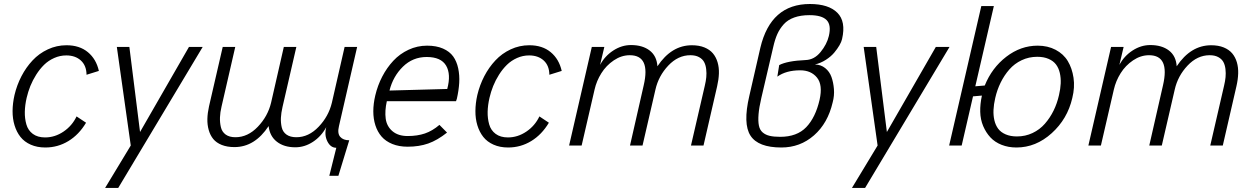

<svg xmlns="http://www.w3.org/2000/svg" viewBox="-20 -720 6202 950"><path d="M204.1 9.8Q163.6 9.8 132.1 -4.2Q100.6 -18.1 81.3 -42.5Q62 -66.9 52 -99.9Q42 -132.8 42.2 -170.9Q42.5 -209 51.8 -250Q63.5 -299.3 86.2 -343Q108.9 -386.7 141.1 -421.1Q173.3 -455.6 216.8 -475.8Q260.3 -496.1 309.1 -496.1Q373.5 -496.1 414.8 -461.9Q456.1 -427.7 469.2 -369.1L408.2 -350.1Q407.7 -395.5 380.1 -420.7Q352.5 -445.8 308.1 -445.8Q276.9 -445.8 248.3 -433.1Q219.7 -420.4 198.2 -399.4Q176.8 -378.4 159.2 -350.6Q141.6 -322.8 130.1 -294.2Q118.7 -265.6 111.8 -235.8Q103.5 -199.7 102.8 -167Q102.1 -134.3 110.4 -104.7Q118.7 -75.2 142.3 -57.6Q166 -40 203.1 -40Q251.5 -40 294.2 -68.8Q336.9 -97.7 358.9 -144L405.8 -112.8Q370.6 -53.7 318.4 -22Q266.1 9.8 204.1 9.8Z M500 210 627 0 558.1 -487.8H620.1L672.9 -66.9L915 -487.8H982.9L564.9 210Z M1609.4 149.9 1644 11.2Q1615.7 11.2 1599.9 -20.3Q1584 -51.8 1594.2 -90.8Q1569.8 -45.4 1528.6 -18.3Q1487.3 8.8 1441.4 8.8Q1385.3 8.8 1349.9 -18.8Q1314.5 -46.4 1309.1 -96.2Q1240.7 7.8 1140.1 7.8Q1104 7.8 1077.1 -2.9Q1050.3 -13.7 1035.2 -32.2Q1020 -50.8 1012.7 -76.7Q1005.4 -102.5 1006.1 -131.6Q1006.8 -160.6 1014.2 -193.8L1082 -487.8H1144L1076.2 -192.9Q1069.3 -164.1 1068.4 -139.4Q1067.4 -114.7 1072.8 -91.3Q1078.1 -67.9 1096.4 -54.4Q1114.7 -41 1145 -41Q1206.1 -41 1255.6 -92.8Q1305.2 -144.5 1321.3 -211.9L1384.3 -487.8H1446.3L1377.9 -190.9Q1371.1 -161.6 1369.9 -137.2Q1368.7 -112.8 1374 -89.8Q1379.4 -66.9 1397.7 -54Q1416 -41 1446.3 -41Q1507.3 -41 1556.6 -92.8Q1606 -144.5 1622.1 -211.9L1685.1 -487.8H1747.1L1657.2 -96.2Q1648.4 -60.1 1663.3 -43Q1678.2 -25.9 1708 -25.9L1654.3 149.9Z M1997.1 5.9Q1954.1 5.9 1921.1 -7.6Q1888.2 -21 1867.9 -44.4Q1847.7 -67.9 1837.4 -99.9Q1827.1 -131.8 1827.1 -169.2Q1827.1 -206.5 1836.9 -248Q1848.6 -297.4 1871.3 -341.1Q1894 -384.8 1926 -419.2Q1958 -453.6 2001.5 -473.9Q2044.9 -494.1 2093.3 -494.1Q2139.2 -494.1 2171.9 -479.7Q2204.6 -465.3 2222.2 -440.9Q2239.7 -416.5 2247.1 -382.1Q2254.4 -347.7 2252.2 -310.3Q2250 -272.9 2240.2 -230Q2240.2 -231 2236.3 -219.2H1894Q1883.3 -171.4 1888.4 -133.1Q1893.6 -94.7 1921.9 -70.8Q1950.2 -46.9 1997.1 -46.9Q2044.9 -46.9 2082.3 -59.6Q2119.6 -72.3 2154.3 -102.1L2191.9 -64Q2144 -25.9 2098.9 -10Q2053.7 5.9 1997.1 5.9ZM1907.2 -272 2192.9 -279.8Q2212.4 -352.5 2187.3 -395.3Q2162.1 -438 2091.3 -438Q2022.5 -438 1973.6 -390.1Q1924.8 -342.3 1907.2 -272Z M2494.1 9.8Q2453.6 9.8 2422.1 -4.2Q2390.6 -18.1 2371.3 -42.5Q2352.1 -66.9 2342 -99.9Q2332 -132.8 2332.3 -170.9Q2332.5 -209 2341.8 -250Q2353.5 -299.3 2376.2 -343Q2398.9 -386.7 2431.2 -421.1Q2463.4 -455.6 2506.8 -475.8Q2550.3 -496.1 2599.1 -496.1Q2663.6 -496.1 2704.8 -461.9Q2746.1 -427.7 2759.3 -369.1L2698.2 -350.1Q2697.8 -395.5 2670.2 -420.7Q2642.6 -445.8 2598.1 -445.8Q2566.9 -445.8 2538.3 -433.1Q2509.8 -420.4 2488.3 -399.4Q2466.8 -378.4 2449.2 -350.6Q2431.6 -322.8 2420.2 -294.2Q2408.7 -265.6 2401.9 -235.8Q2393.6 -199.7 2392.8 -167Q2392.1 -134.3 2400.4 -104.7Q2408.7 -75.2 2432.4 -57.6Q2456.1 -40 2493.2 -40Q2541.5 -40 2584.2 -68.8Q2627 -97.7 2648.9 -144L2695.8 -112.8Q2660.6 -53.7 2608.4 -22Q2556.2 9.8 2494.1 9.8Z M2795.9 0 2908.2 -487.8H2970.2L2949.2 -398.9Q2972.7 -442.9 3014.4 -470Q3056.2 -497.1 3102.1 -497.1Q3159.2 -497.1 3194.3 -470.2Q3229.5 -443.4 3232.9 -392.1Q3302.2 -496.1 3403.3 -496.1Q3439 -496.1 3465.3 -485.4Q3491.7 -474.6 3507.3 -456.1Q3522.9 -437.5 3530.5 -411.9Q3538.1 -386.2 3537.1 -356.4Q3536.1 -326.7 3528.3 -293L3460.9 0H3398.9L3467.3 -295.9Q3472.7 -318.4 3474.6 -337.9Q3476.6 -357.4 3474.1 -378.2Q3471.7 -398.9 3463.6 -413.6Q3455.6 -428.2 3438.5 -437.5Q3421.4 -446.8 3396 -446.8Q3335 -446.8 3286.6 -395.5Q3238.3 -344.2 3223.1 -276.9L3159.2 0H3097.2L3165 -297.9Q3199.7 -446.8 3096.2 -446.8Q3054.7 -446.8 3017.1 -421.4Q2979.5 -396 2955.6 -357.9Q2931.6 -319.8 2921.9 -276.9L2857.9 0Z M3846.2 9.8Q3731.4 9.8 3693.4 -48.8Q3655.3 -107.4 3687.5 -245.1L3742.2 -483.9Q3793.5 -700.2 3987.3 -700.2Q4079.6 -700.2 4123 -657Q4166.5 -613.8 4146.5 -526.9Q4143.6 -513.2 4133.5 -495.8Q4123.5 -478.5 4107.7 -459.5Q4091.8 -440.4 4066.4 -424.1Q4041 -407.7 4012.2 -400.9Q4041.5 -400.4 4063 -383.1Q4084.5 -365.7 4094 -339.1Q4103.5 -312.5 4106.2 -279.5Q4108.9 -246.6 4100.1 -213.9Q4076.2 -110.4 4007.6 -50.3Q3939 9.8 3846.2 9.8ZM3840.3 -43Q3923.3 -43 3969.2 -90.8Q4015.1 -138.7 4035.2 -226.1Q4051.8 -299.8 4022.5 -335.9Q3993.2 -372.1 3939.5 -372.1Q3869.6 -372.1 3826.2 -340.8L3835.4 -397.9Q3875.5 -418.9 3966.3 -422.9Q4008.8 -424.3 4040 -462.4Q4071.3 -500.5 4081.1 -542Q4093.8 -596.2 4070.1 -620.6Q4046.4 -645 3985.4 -645Q3941.9 -645 3909.9 -633.5Q3877.9 -622.1 3857.9 -599.9Q3837.9 -577.6 3826.2 -551.5Q3814.5 -525.4 3806.2 -488.8L3747.1 -235.8Q3735.8 -187.5 3733.2 -154.3Q3730.5 -121.1 3734.9 -99.1Q3739.3 -77.1 3753.4 -64.9Q3767.6 -52.7 3788.1 -47.9Q3808.6 -43 3840.3 -43Z M4195.3 210 4322.3 0 4253.4 -487.8H4315.4L4368.2 -66.9L4610.4 -487.8H4678.2L4260.3 210Z M5009.3 9.8Q4969.2 9.8 4935.8 -3.4Q4902.3 -16.6 4880.4 -40.3Q4858.4 -64 4844.7 -96.2Q4831.1 -128.4 4830.1 -166.5Q4829.1 -204.6 4838.4 -247.1L4794.4 -243.2L4738.3 0H4676.3L4835.4 -689.9H4897.5L4805.7 -293L4852.5 -296.9Q4887.7 -384.3 4959 -439.2Q5030.3 -494.1 5114.3 -494.1Q5164.1 -494.1 5203.1 -473.6Q5242.2 -453.1 5263.4 -417.7Q5284.7 -382.3 5291.7 -335.2Q5298.8 -288.1 5285.6 -234.9Q5261.7 -131.3 5183.6 -60.8Q5105.5 9.8 5009.3 9.8ZM5011.7 -44.9Q5053.2 -44.9 5088.9 -61.8Q5124.5 -78.6 5149.9 -107.7Q5175.3 -136.7 5192.9 -172.4Q5210.4 -208 5219.7 -249Q5227.1 -280.3 5228.3 -307.4Q5229.5 -334.5 5223.9 -358.9Q5218.3 -383.3 5205.1 -400.9Q5191.9 -418.5 5168.2 -428.7Q5144.5 -439 5112.3 -439Q5070.8 -439 5035.2 -422.1Q4999.5 -405.3 4974.1 -376.2Q4948.7 -347.2 4931.2 -311.5Q4913.6 -275.9 4904.3 -234.9Q4897 -203.6 4895.8 -176.5Q4894.5 -149.4 4900.1 -125Q4905.8 -100.6 4918.9 -83Q4932.1 -65.4 4955.8 -55.2Q4979.5 -44.9 5011.7 -44.9Z M5365.2 0 5477.5 -487.8H5539.6L5518.6 -398.9Q5542 -442.9 5583.7 -470Q5625.5 -497.1 5671.4 -497.1Q5728.5 -497.1 5763.7 -470.2Q5798.8 -443.4 5802.2 -392.1Q5871.6 -496.1 5972.7 -496.1Q6008.3 -496.1 6034.7 -485.4Q6061 -474.6 6076.7 -456.1Q6092.3 -437.5 6099.9 -411.9Q6107.4 -386.2 6106.4 -356.4Q6105.5 -326.7 6097.7 -293L6030.3 0H5968.3L6036.6 -295.9Q6042 -318.4 6043.9 -337.9Q6045.9 -357.4 6043.5 -378.2Q6041 -398.9 6033 -413.6Q6024.9 -428.2 6007.8 -437.5Q5990.7 -446.8 5965.3 -446.8Q5904.3 -446.8 5856 -395.5Q5807.6 -344.2 5792.5 -276.9L5728.5 0H5666.5L5734.4 -297.9Q5769 -446.8 5665.5 -446.8Q5624 -446.8 5586.4 -421.4Q5548.8 -396 5524.9 -357.9Q5501 -319.8 5491.2 -276.9L5427.2 0Z"/></svg>

Font: HK Grotesk Light Italic
Style: Regular
Weight: 300
Italic angle: -13°
Designer: Alfredo Marco Pradil and Stefan Peev
Foundry: Hanken Design Co.
Version: Version 1.000;PS 001.000;hotconv 1.0.88;makeotf.lib2.5.64775